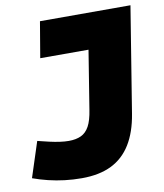

<svg xmlns="http://www.w3.org/2000/svg" viewBox="-111 -766 718 842"><g transform="rotate(-10 248.5 -345.0)"><path d="M-30 -28 21 -185Q49 -178 73 -172.5Q97 -167 118.5 -164Q140 -161 158 -161Q190 -161 212.5 -171.5Q235 -182 249 -207.5Q263 -233 270 -279L312 -540H97L124 -700H527L451 -230Q438 -150 405 -96.5Q372 -43 318 -16.5Q264 10 186 10Q147 10 110 5.5Q73 1 38 -7.5Q3 -16 -30 -28Z"/></g></svg>

Font: Georama ExtraCondensed Thin ExtraBold
Style: Italic
Weight: 800
Italic angle: -9°
Version: Version 1.001